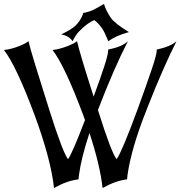

<svg xmlns="http://www.w3.org/2000/svg" viewBox="-20 -945 907 965"><path d="M0 -693.8Q20.5 -695.8 39.8 -701.2Q59.1 -706.5 75.4 -712.9Q91.8 -719.2 104 -725.8Q116.2 -732.4 123 -737.8Q138.2 -674.3 230 -385.7Q296.9 -174.8 322.3 -145Q345.2 -179.2 407.2 -341.8L396.5 -371.1Q305.7 -613.8 244.1 -693.8Q262.7 -695.8 281.7 -700.9Q300.8 -706.1 317.4 -712.4Q334 -718.8 347.2 -725.6Q360.4 -732.4 367.2 -737.8Q382.3 -671.9 450.7 -459.5Q486.8 -557.6 505.1 -614.7Q523.4 -671.9 523.4 -689.5V-695.8Q593.3 -709.5 623 -737.8Q552.7 -602.1 472.2 -392.1Q540.5 -174.8 566.4 -145Q593.8 -184.6 670.9 -394Q718.8 -524.9 743.2 -598.4Q767.6 -671.9 767.6 -689.5V-695.8Q837.4 -710.9 867.2 -737.8Q835.9 -676.8 798.1 -590.8Q760.3 -504.9 715.8 -391.1Q638.7 -195.8 620.6 -63L618.7 -43.5Q588.9 -40 559.3 -29.5Q529.8 -19 495.6 0Q482.9 -115.2 429.7 -276.4Q409.2 -215.3 396 -162.4Q382.8 -109.4 376.5 -63L374.5 -43.5Q344.7 -40 315.2 -29.5Q285.6 -19 251.5 0Q235.4 -147 152.3 -371.1Q61.5 -613.8 0 -693.8ZM360.8 -817.4Q384.3 -841.3 396 -871.6L398.4 -879.9Q433.1 -885.7 459.5 -900.9L502.9 -925.3L505.4 -917Q513.7 -891.1 534.7 -858.9Q542 -847.7 547.4 -842.8Q570.8 -820.8 595.2 -804.7L627.9 -783.7Q562 -765.6 524.4 -737.8Q503.4 -788.1 494.6 -800.3Q482.9 -816.4 479 -820.8Q467.8 -833 454.1 -844.2Q438.5 -837.4 419.9 -824.7Q404.3 -814 377.4 -787.1Q368.2 -777.8 360.8 -766.1Q350.6 -751 345.2 -737.8Q325.7 -765.6 287.6 -772Q341.3 -797.9 360.8 -817.4Z"/></svg>

Font: MedievalSharp
Style: Regular
Weight: 500
Version: Version 1.0